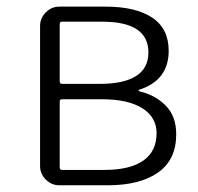

<svg xmlns="http://www.w3.org/2000/svg" viewBox="-20 -553 592 573"><path d="M157.2 0Q133.8 0 116.7 -17.1Q99.6 -34.2 99.6 -57.6V-475.6Q99.6 -499 116.7 -516.1Q133.8 -533.2 157.2 -533.2H294.9Q384.8 -533.2 434.1 -500.5Q483.4 -467.8 483.4 -401.4Q483.4 -313.5 395.5 -285.2Q393.6 -285.2 393.6 -283.2Q393.6 -281.2 396.5 -280.3Q443.4 -269.5 474.6 -237.8Q505.9 -206.1 505.9 -152.3Q505.9 -76.2 451.7 -38.1Q397.5 0 300.8 0ZM158.2 -310.5Q158.2 -302.7 165 -302.7H276.4Q422.9 -302.7 422.9 -396.5Q422.9 -488.3 285.2 -488.3H165Q158.2 -488.3 158.2 -480.5ZM158.2 -53.7Q158.2 -45.9 165 -45.9H291Q368.2 -45.9 407.7 -73.7Q447.3 -101.6 447.3 -155.3Q447.3 -203.1 404.8 -230Q362.3 -256.8 283.2 -256.8H165Q158.2 -256.8 158.2 -250Z"/></svg>

Font: Gen Jyuu Gothic P Light
Style: Regular
Weight: 200
Designer: [Source Han Sans]
Ryoko NISHIZUKA  (kana & ideographs); Paul D. Hunt (Latin, Greek & Cyrillic); Wenlong ZHANG  (bopomofo
Version: Version 1.002.20150607